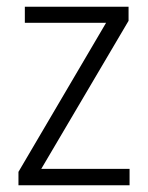

<svg xmlns="http://www.w3.org/2000/svg" viewBox="-20 -552 441 572"><path d="M366 0V-49H103L363 -490V-532H54V-484H296L35 -40V0Z"/></svg>

Font: Noto Sans Bengali SemiCondensed Light
Style: Regular
Weight: 300
Width: 4
Designer: Joana Ranito - Universal Thirst; Jelle Bosma - Monotype Design Team
Foundry: Universal Thirst ehf.
Version: Version 3.000